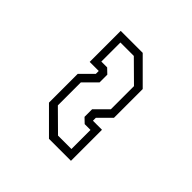

<svg xmlns="http://www.w3.org/2000/svg" viewBox="-15 -526 420 420"><g transform="rotate(-45 195.0 -316.0)"><path d="M56 -254.5V-322.5L112 -378.5H201L229 -350.5H238V-378.5H334V-310.5L278 -254.5H189L161 -282.5H152V-254.5ZM75 -272H134V-290L145 -301.5H168.5L197.5 -272.5H269L315.5 -319.5V-361H256.5V-343L245.5 -331.5H221.5L192.5 -360.5H121.5L75 -313.5Z"/></g></svg>

Font: Tourney Expanded ExtraLight
Style: Regular
Weight: 200
Width: 7
Designer: Tyler Finck
Foundry: Etcetera Type Co
Version: Version 1.010; ttfautohint (v1.8.3)